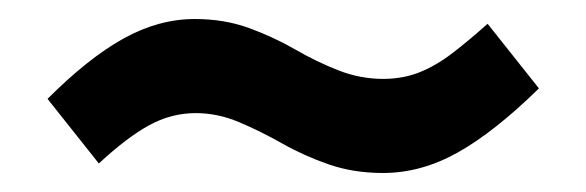

<svg xmlns="http://www.w3.org/2000/svg" viewBox="-20 -454 616 202"><path d="M383 -272Q352 -272 326 -281Q300 -290 277 -303Q254 -316 231.5 -325.5Q209 -335 186 -335Q160 -335 136.5 -322Q113 -309 84 -282L30 -350Q73 -393 110 -413.5Q147 -434 185 -434Q216 -434 242 -424.5Q268 -415 290.5 -402Q313 -389 336 -380Q359 -371 383 -371Q404 -371 421.5 -378Q439 -385 456.5 -398.5Q474 -412 493 -429L547 -361Q500 -315 461.5 -293.5Q423 -272 383 -272Z"/></svg>

Font: MuseoModerno SemiBold Medium
Style: Regular
Weight: 500
Version: Version 1.001